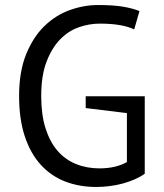

<svg xmlns="http://www.w3.org/2000/svg" viewBox="-20 -732 652 764"><path d="M321 -349H556V-41Q540 -29 517.5 -19Q495 -9 469.5 -2Q444 5 416.5 8.5Q389 12 363 12Q296 12 240 -9.5Q184 -31 143 -75.5Q102 -120 79 -188.5Q56 -257 56 -350Q56 -447 84 -516Q112 -585 157 -628.5Q202 -672 258 -692Q314 -712 370 -712Q430 -712 469 -705.5Q508 -699 535 -688L514 -615Q466 -638 377 -638Q335 -638 293.5 -623.5Q252 -609 219 -575Q186 -541 165 -486Q144 -431 144 -350Q144 -276 161 -222Q178 -168 208.5 -132.5Q239 -97 282 -79.5Q325 -62 376 -62Q440 -62 485 -87V-282L321 -302Z"/></svg>

Font: PT Sans
Style: Regular
Weight: 400
Designer: A.Korolkova, O.Umpeleva, V.Yefimov
Foundry: ParaType Ltd
Version: Version 2.003